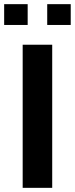

<svg xmlns="http://www.w3.org/2000/svg" viewBox="-27 -903 360 923"><path d="M82 0V-688H224V0ZM-7 -783V-883H106V-783ZM200 -783V-883H313V-783Z"/></svg>

Font: Saira SemiBold
Style: Regular
Weight: 600
Designer: Hector Gatti with collaboration of the Omnibus-Type team
Foundry: Omnibus-Type
Version: Version 1.100; ttfautohint (v1.8.3)